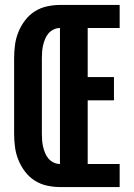

<svg xmlns="http://www.w3.org/2000/svg" viewBox="-20 -755 540 775"><path d="M222 0Q195 0 168.5 -6Q142 -12 119.5 -26.5Q97 -41 80.5 -63Q64 -85 54 -110Q44 -135 40.5 -161.5Q37 -188 37 -215V-520Q37 -547 40.5 -573.5Q44 -600 54 -625Q64 -650 80.5 -672Q97 -694 119.5 -708.5Q142 -723 168.5 -729Q195 -735 222 -735H463V-642H334V-444H440V-350H334V-93H463V0ZM222 -93V-642Q209 -642 196.5 -636Q184 -630 175.5 -620Q167 -610 162 -597.5Q157 -585 154 -572.5Q151 -560 150 -546.5Q149 -533 149 -520V-215Q149 -202 150 -188.5Q151 -175 154 -162.5Q157 -150 162 -137.5Q167 -125 175.5 -115Q184 -105 196.5 -99Q209 -93 222 -93Z"/></svg>

Font: Iosevka SS04 Heavy
Style: Regular
Weight: 900
Monospace: yes
Designer: Belleve Invis
Foundry: Belleve Invis
Version: Version 19.0.0; ttfautohint (v1.8.4)